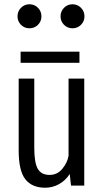

<svg xmlns="http://www.w3.org/2000/svg" viewBox="-20 -869 490 899"><path d="M157.8 -752.8Q141.5 -736.5 118 -736.5Q94.5 -736.5 78.2 -752.8Q62 -769 62 -792.5Q62 -816 78.2 -832.5Q94.5 -849 118 -849Q141.5 -849 157.8 -832.5Q174 -816 174 -792.5Q174 -769 157.8 -752.8ZM359.2 -752.8Q343 -736.5 319.5 -736.5Q296 -736.5 279.8 -752.8Q263.5 -769 263.5 -792.5Q263.5 -816 279.8 -832.5Q296 -849 319.5 -849Q343 -849 359.2 -832.5Q375.5 -816 375.5 -792.5Q375.5 -769 359.2 -752.8ZM76.5 -627H352V-575H76.5ZM191.5 10Q130 10 98.8 -29.5Q67.5 -69 67.5 -164.5V-501H140.5V-177Q140.5 -107.5 156.8 -78.8Q173 -50 212.5 -50Q248.5 -50 272.2 -79Q296 -108 301 -140V-501H374.5V0H312.5L306.5 -54.5Q287 -24 256.8 -7Q226.5 10 191.5 10Z"/></svg>

Font: League Mono Condensed Light
Style: Regular
Weight: 300
Width: 1
Designer: Tyler Finck
Foundry: The League of Moveable Type / Tyler Finck
Version: Version 2.210